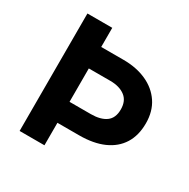

<svg xmlns="http://www.w3.org/2000/svg" viewBox="-158 -845 976 991"><g transform="rotate(30 330.0 -350.0)"><path d="M85.5 0V-700H233.5V-586H366.5Q443.5 -586 503 -559.2Q562.5 -532.5 596.5 -481.8Q630.5 -431 630.5 -359.5Q630.5 -287.5 599 -237.2Q567.5 -187 507.8 -160.5Q448 -134 363 -134H233.5V0ZM233.5 -259H360.5Q418 -259 450.2 -282.2Q482.5 -305.5 482.5 -357Q482.5 -408.5 449.2 -433.2Q416 -458 361.5 -458H233.5Z"/></g></svg>

Font: Geologica Thin Roman SemiBold
Style: Regular
Weight: 600
Version: Version 1.010;gftools[0.9.28]